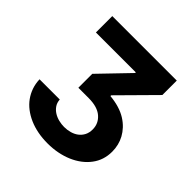

<svg xmlns="http://www.w3.org/2000/svg" viewBox="-193 -879 1042 1042"><g transform="rotate(45 328.0 -358.5)"><path d="M202.8 -205.6Q204.2 -182.5 215.7 -165.7Q227.3 -148.8 244.7 -138Q262.1 -127.1 283 -122Q304 -116.8 324.6 -116.8Q348 -116.8 369.7 -122.9Q391.3 -128.9 407.8 -141.3Q424.4 -153.8 434.3 -172.6Q444.2 -191.4 444.2 -217.3Q444.2 -262.4 409.8 -292.3Q375.4 -322.1 307.5 -322.1H229V-429L390.3 -596.6V-601.6H84.2V-727.3H579.2V-616.5L383.9 -419V-413.4Q460.6 -405.9 509.2 -375.4Q533.7 -360.1 551.7 -340.9Q569.6 -321.7 581.3 -300.2Q593 -278.8 598.7 -255.1Q604.4 -231.5 604.4 -207Q604.4 -142 567.8 -93.8Q549.4 -69.2 524 -50.1Q498.6 -30.9 467.5 -17.6Q436.4 -4.3 400.4 2.8Q364.3 9.9 324.2 9.9Q245 9.9 182.9 -17Q152 -30.5 127.3 -49.5Q102.6 -68.5 85.4 -92.5Q68.2 -116.5 58.4 -144.9Q48.7 -173.3 47.6 -205.6Z"/></g></svg>

Font: Inter P
Style: Bold
Weight: 700
Designer: Rasmus Andersson
Foundry: rsms
Version: Version 3.018;git-588b23468